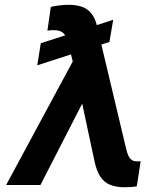

<svg xmlns="http://www.w3.org/2000/svg" viewBox="-20 -766 691 795"><path d="M448.7 -684.1 433.1 -592.3 134.3 -495.6 148.9 -586.9ZM328.1 -352.1 147.5 0H5.4L297.4 -541.5L387.7 -539.6ZM262.7 -746.1Q316.9 -746.1 344 -724.4Q371.1 -702.6 380.4 -662.6L502.9 -147.5Q506.3 -132.8 511.5 -121.6Q516.6 -110.4 524.9 -104.2Q533.2 -98.1 545.4 -98.1Q550.3 -98.1 554.7 -98.1Q559.1 -98.1 562.5 -98.1L546.4 5.4Q537.6 7.3 524.4 8.3Q511.2 9.3 496.6 9.3Q460 9.3 435.1 -1.2Q410.2 -11.7 395 -35.2Q379.9 -58.6 371.6 -97.2L291.5 -471.7L259.3 -597.2Q252.9 -621.1 239.7 -631.1Q226.6 -641.1 204.1 -641.1Q198.7 -641.1 191.2 -640.9Q183.6 -640.6 176.3 -639.2L190.4 -737.3Q203.6 -741.2 226.1 -743.7Q248.5 -746.1 262.7 -746.1Z"/></svg>

Font: Inter 17pt SemiBold
Style: Italic
Weight: 600
Italic angle: -9.3988°
Version: Version 4.001;git-66647c0bb